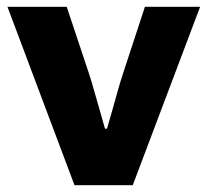

<svg xmlns="http://www.w3.org/2000/svg" viewBox="-20 -547 614 567"><path d="M200 0 2 -527H177L244 -326Q249 -311 257 -282.5Q265 -254 274 -223.5Q283 -193 290 -167H296Q303 -191 311.5 -221Q320 -251 328 -279.5Q336 -308 342 -326L408 -527H571L372 0Z"/></svg>

Font: Archivo SemiBold ExtraBold
Style: Regular
Weight: 800
Version: Version 2.001